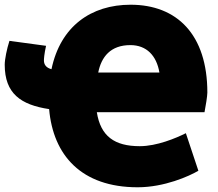

<svg xmlns="http://www.w3.org/2000/svg" viewBox="-34 -753 923 813"><path d="M832 -278H376C392 -176 451 -134 558 -134C630 -134 711 -168 753 -189L806 -30C767 -7 662 40 549 40C310 40 191 -96 174 -291C54 -309 -14 -357 -14 -479C-14 -502 -5 -546 6 -580L161 -559C153 -523 152 -503 152 -497C152 -480 161 -466 184 -460C222 -642 352 -733 519 -733C715 -733 844 -607 844 -361C844 -347 837 -303 832 -278ZM382 -446H641C629 -517 587 -562 518 -562C434 -562 395 -512 382 -446Z"/></svg>

Font: Repo Black
Style: Regular
Weight: 900
Designer: Stefan Peev
Foundry: Context Ltd
Version: Version 1.502